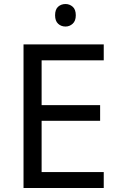

<svg xmlns="http://www.w3.org/2000/svg" viewBox="-20 -935 596 955"><path d="M496 0H97V-714H496V-635H187V-412H478V-334H187V-79H496ZM306 -915Q326 -915 341.5 -901.5Q357 -888 357 -859Q357 -831 341.5 -817Q326 -803 306 -803Q284 -803 269 -817Q254 -831 254 -859Q254 -888 269 -901.5Q284 -915 306 -915Z"/></svg>

Font: Noto Sans Lao
Style: Regular
Weight: 400
Designer: Monotype Design Team
Foundry: Monotype Imaging Inc.
Version: Version 2.003; ttfautohint (v1.8.4.7-5d5b)